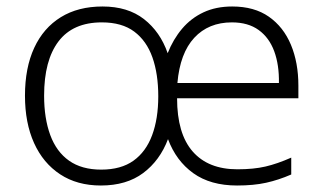

<svg xmlns="http://www.w3.org/2000/svg" viewBox="-20 -562 997 592"><path d="M696 -542Q764 -542 809 -510.5Q854 -479 877 -424Q900 -369 900 -298V-259H526Q526 -150 574 -95Q622 -40 712 -40Q762 -40 798.5 -48.5Q835 -57 878 -76V-24Q839 -7 800.5 1.5Q762 10 711 10Q629 10 576 -28Q523 -66 498 -133Q473 -67 421.5 -28.5Q370 10 291 10Q218 10 165.5 -24.5Q113 -59 85 -121Q57 -183 57 -267Q57 -353 85.5 -414.5Q114 -476 167.5 -509Q221 -542 296 -542Q374 -542 424 -503Q474 -464 497 -398Q514 -441 541.5 -473.5Q569 -506 607.5 -524Q646 -542 696 -542ZM294 -493Q205 -493 160.5 -434.5Q116 -376 116 -267Q116 -197 135 -145.5Q154 -94 193 -66.5Q232 -39 292 -39Q353 -39 391.5 -66.5Q430 -94 449 -145Q468 -196 468 -265Q468 -334 450 -385Q432 -436 394 -464.5Q356 -493 294 -493ZM695 -493Q623 -493 579 -445.5Q535 -398 527 -306H840Q841 -362 825.5 -404Q810 -446 777.5 -469.5Q745 -493 695 -493Z"/></svg>

Font: Noto Sans Khmer Light
Style: Regular
Weight: 300
Version: Version 2.003